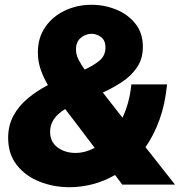

<svg xmlns="http://www.w3.org/2000/svg" viewBox="-20 -770 758 801"><path d="M270 11Q204 11 145.5 -12Q87 -35 50.5 -81Q14 -127 14 -195Q14 -247 36.5 -288Q59 -329 96.5 -360Q134 -391 180 -415Q161 -447 149.5 -480.5Q138 -514 138 -551Q138 -613 169 -657.5Q200 -702 251 -726Q302 -750 362 -750Q416 -750 465 -730Q514 -710 545 -671Q576 -632 576 -575Q576 -524 551 -488Q526 -452 487.5 -427Q449 -402 409 -384L491 -279Q505 -308 514.5 -343Q524 -378 528 -418H677Q669 -336 645.5 -271Q622 -206 587 -156L710 0H490L460 -40Q415 -14 366.5 -1.5Q318 11 270 11ZM297 -564Q297 -542 307.5 -521.5Q318 -501 333 -480Q364 -493 392 -514.5Q420 -536 420 -572Q420 -601 402 -615Q384 -629 362 -629Q338 -629 317.5 -612.5Q297 -596 297 -564ZM189 -221Q189 -178 220 -155Q251 -132 295 -132Q335 -132 375 -153L288 -268Q279 -280 270 -291.5Q261 -303 252 -315Q219 -295 204 -271.5Q189 -248 189 -221Z"/></svg>

Font: Be Vietnam Pro Black
Style: Italic
Weight: 900
Italic angle: -12°
Designer: Lam Bao, Tony Le, Vietanh Nguyen
Foundry: Yellow Type Foundry
Version: Version 1.002; ttfautohint (v1.8.3)